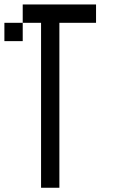

<svg xmlns="http://www.w3.org/2000/svg" viewBox="-20 -937 540 873"><path d="M83.3 -916.7H416.7V-833.3H250V-83.3H166.7V-833.3H83.3ZM0 -750V-833.3H83.3V-750Z"/></svg>

Font: Galmuri11 Condensed
Style: Regular
Weight: 400
Width: 3
Designer: Lee Minseo (quiple)
Version: Version 2.399;hotconv 1.1.1;makeotfexe 2.6.0 DEVELOPMENT